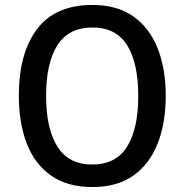

<svg xmlns="http://www.w3.org/2000/svg" viewBox="-20 -745 744 775"><path d="M649 -358Q649 -249 616.5 -166Q584 -83 518.5 -36.5Q453 10 353 10Q251 10 185 -37Q119 -84 87.5 -167Q56 -250 56 -359Q56 -530 129.5 -627.5Q203 -725 353 -725Q453 -725 518.5 -678.5Q584 -632 616.5 -549.5Q649 -467 649 -358ZM166 -358Q166 -226 211.5 -153.5Q257 -81 352 -81Q448 -81 493 -153Q538 -225 538 -358Q538 -490 493.5 -562Q449 -634 353 -634Q257 -634 211.5 -562Q166 -490 166 -358Z"/></svg>

Font: Noto Sans Sinhala UI SemiCondensed Medium
Style: Regular
Weight: 500
Width: 4
Designer: Jelle Bosma - Monotype Design Team
Foundry: Monotype Imaging Inc.
Version: Version 2.006; ttfautohint (v1.8.4.7-5d5b)